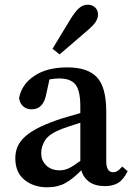

<svg xmlns="http://www.w3.org/2000/svg" viewBox="-20 -780 562 815"><path d="M321 -259Q298 -252 277.5 -245Q257 -238 243 -233Q189 -212 172 -185.5Q155 -159 155 -132Q155 -112 160.5 -100Q166 -88 175 -79Q197 -57 233 -57Q253 -57 271.5 -65.5Q290 -74 321 -97ZM522 -53Q503 -16 480.5 -3Q458 10 426 10Q384 10 359 -8Q334 -26 325 -57Q307 -39 290.5 -25.5Q274 -12 257.5 -3Q241 6 222 10.5Q203 15 180 15Q123 15 84 -16.5Q45 -48 45 -108Q45 -130 52 -151Q59 -172 78.5 -192.5Q98 -213 132.5 -232Q167 -251 221 -270Q241 -277 267.5 -284.5Q294 -292 321 -300V-327Q321 -395 300.5 -421Q280 -447 231 -447Q222 -447 211.5 -446Q201 -445 190 -443L176 -379Q164 -316 114 -316Q92 -316 78 -329Q64 -342 61 -363Q71 -421 125 -457.5Q179 -494 266 -494Q352 -494 391.5 -452Q431 -410 431 -306V-96Q431 -49 460 -49Q471 -49 479 -54.5Q487 -60 494 -68L499 -73ZM275 -692Q298 -730 315 -745Q332 -760 352 -760Q370 -760 383 -749Q396 -738 396 -717Q396 -702 385 -685.5Q374 -669 340 -641L233 -549L203 -573Z"/></svg>

Font: Source Serif Pro Semibold
Style: Regular
Weight: 600
Designer: Frank Grießhammer
Foundry: Adobe Systems Incorporated
Version: Version 1.014;PS Version 1.0;hotconv 1.0.73;makeotf.lib2.5.5